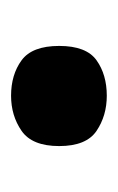

<svg xmlns="http://www.w3.org/2000/svg" viewBox="47 -251 213 347"><g transform="rotate(90 153.5 -77.5)"><path d="M153 9Q115 9 89 -10Q63 -29 63 -78Q63 -127 89 -145.5Q115 -164 153 -164Q189 -164 216.5 -145.5Q244 -127 244 -78Q244 -29 216.5 -10Q189 9 153 9Z"/></g></svg>

Font: Noto Serif Lao SemiCondensed Black
Style: Regular
Weight: 900
Width: 4
Designer: Monotype Design Team
Foundry: Monotype Imaging Inc.
Version: Version 2.003; ttfautohint (v1.8.4.7-5d5b)